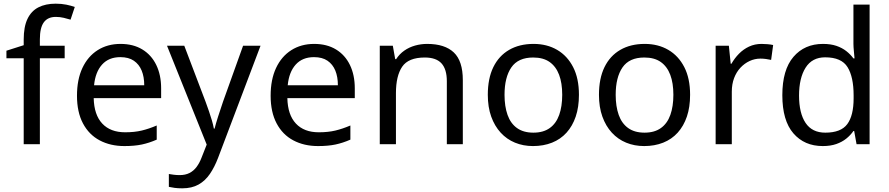

<svg xmlns="http://www.w3.org/2000/svg" viewBox="-20 -785 4838 1045"><path d="M332 -468H197V0H109V-468H15V-509L109 -539V-570Q109 -639 129.5 -682Q150 -725 189 -745Q228 -765 283 -765Q315 -765 341.5 -759.5Q368 -754 387 -747L364 -678Q348 -683 327 -688Q306 -693 284 -693Q240 -693 218.5 -663.5Q197 -634 197 -571V-536H332Z M636 -546Q705 -546 754.5 -516Q804 -486 830.5 -431.5Q857 -377 857 -304V-251H490Q492 -160 536.5 -112.5Q581 -65 661 -65Q712 -65 751.5 -74.5Q791 -84 833 -102V-25Q792 -7 752 1.5Q712 10 657 10Q581 10 522.5 -21Q464 -52 431.5 -113.5Q399 -175 399 -264Q399 -352 428.5 -415Q458 -478 511.5 -512Q565 -546 636 -546ZM635 -474Q572 -474 535.5 -433.5Q499 -393 492 -321H765Q765 -367 751 -401Q737 -435 708.5 -454.5Q680 -474 635 -474Z M889 -536H983L1099 -231Q1109 -204 1117.5 -179Q1126 -154 1133 -130.5Q1140 -107 1144 -85H1148Q1154 -110 1167 -150.5Q1180 -191 1194 -232L1303 -536H1398L1167 74Q1148 124 1122.5 161.5Q1097 199 1060.5 219.5Q1024 240 972 240Q948 240 930 237.5Q912 235 899 232V162Q910 164 925.5 166Q941 168 958 168Q989 168 1011.5 156.5Q1034 145 1050 123.5Q1066 102 1077 73L1105 2Z M1690 -546Q1759 -546 1808.5 -516Q1858 -486 1884.5 -431.5Q1911 -377 1911 -304V-251H1544Q1546 -160 1590.5 -112.5Q1635 -65 1715 -65Q1766 -65 1805.5 -74.5Q1845 -84 1887 -102V-25Q1846 -7 1806 1.5Q1766 10 1711 10Q1635 10 1576.5 -21Q1518 -52 1485.5 -113.5Q1453 -175 1453 -264Q1453 -352 1482.5 -415Q1512 -478 1565.5 -512Q1619 -546 1690 -546ZM1689 -474Q1626 -474 1589.5 -433.5Q1553 -393 1546 -321H1819Q1819 -367 1805 -401Q1791 -435 1762.5 -454.5Q1734 -474 1689 -474Z M2305 -546Q2401 -546 2450 -499.5Q2499 -453 2499 -349V0H2412V-343Q2412 -408 2383 -440Q2354 -472 2292 -472Q2203 -472 2169 -422Q2135 -372 2135 -278V0H2047V-536H2118L2131 -463H2136Q2154 -491 2180.5 -509.5Q2207 -528 2239 -537Q2271 -546 2305 -546Z M3131 -269Q3131 -202 3113.5 -150.5Q3096 -99 3063.5 -63Q3031 -27 2984.5 -8.5Q2938 10 2881 10Q2828 10 2783 -8.5Q2738 -27 2705 -63Q2672 -99 2653.5 -150.5Q2635 -202 2635 -269Q2635 -358 2665 -419.5Q2695 -481 2751 -513.5Q2807 -546 2884 -546Q2957 -546 3012.5 -513.5Q3068 -481 3099.5 -419.5Q3131 -358 3131 -269ZM2726 -269Q2726 -206 2742.5 -159.5Q2759 -113 2794 -88Q2829 -63 2883 -63Q2937 -63 2972 -88Q3007 -113 3023.5 -159.5Q3040 -206 3040 -269Q3040 -333 3023 -378Q3006 -423 2971.5 -447.5Q2937 -472 2882 -472Q2800 -472 2763 -418Q2726 -364 2726 -269Z M3736 -269Q3736 -202 3718.5 -150.5Q3701 -99 3668.5 -63Q3636 -27 3589.5 -8.5Q3543 10 3486 10Q3433 10 3388 -8.5Q3343 -27 3310 -63Q3277 -99 3258.5 -150.5Q3240 -202 3240 -269Q3240 -358 3270 -419.5Q3300 -481 3356 -513.5Q3412 -546 3489 -546Q3562 -546 3617.5 -513.5Q3673 -481 3704.5 -419.5Q3736 -358 3736 -269ZM3331 -269Q3331 -206 3347.5 -159.5Q3364 -113 3399 -88Q3434 -63 3488 -63Q3542 -63 3577 -88Q3612 -113 3628.5 -159.5Q3645 -206 3645 -269Q3645 -333 3628 -378Q3611 -423 3576.5 -447.5Q3542 -472 3487 -472Q3405 -472 3368 -418Q3331 -364 3331 -269Z M4125 -546Q4140 -546 4157.5 -544.5Q4175 -543 4188 -540L4177 -459Q4164 -462 4148.5 -464Q4133 -466 4119 -466Q4088 -466 4060 -453Q4032 -440 4010 -416.5Q3988 -393 3975.5 -360Q3963 -327 3963 -286V0H3875V-536H3947L3957 -438H3961Q3978 -468 4002 -492.5Q4026 -517 4057 -531.5Q4088 -546 4125 -546Z M4458 10Q4358 10 4298 -59.5Q4238 -129 4238 -267Q4238 -405 4298.5 -475.5Q4359 -546 4459 -546Q4501 -546 4532 -535.5Q4563 -525 4586 -507Q4609 -489 4625 -467H4631Q4630 -480 4627.5 -505.5Q4625 -531 4625 -546V-760H4713V0H4642L4629 -72H4625Q4609 -49 4586 -30.5Q4563 -12 4531.5 -1Q4500 10 4458 10ZM4472 -63Q4557 -63 4591.5 -109.5Q4626 -156 4626 -250V-266Q4626 -366 4593 -419.5Q4560 -473 4471 -473Q4400 -473 4364.5 -416.5Q4329 -360 4329 -265Q4329 -169 4364.5 -116Q4400 -63 4472 -63Z"/></svg>

Font: ing115
Style: Regular
Weight: 400
Designer: Monotype Design Team
Foundry: Monotype Imaging Inc.
Version: Version 2.013